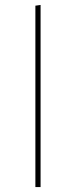

<svg xmlns="http://www.w3.org/2000/svg" viewBox="-20 -756 307 776"><path d="M144 -736V0H123V-733Z"/></svg>

Font: FiraGO Thin
Style: Regular
Weight: 100
Designer: bBox Type
Foundry: bBox Type GmbH
Version: Version 1.001;PS 001.001;hotconv 1.0.88;makeotf.lib2.5.64775